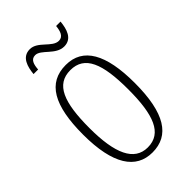

<svg xmlns="http://www.w3.org/2000/svg" viewBox="-220 -779 861 861"><g transform="rotate(-45 210.5 -348.5)"><path d="M267 -606C317 -606 330 -654 334 -697H306C303 -667 295 -641 268 -641C226 -641 199 -707 149 -707C98 -707 86 -657 82 -616H111C113 -646 120 -671 147 -671C184 -671 213 -606 267 -606ZM211 10C318 10 375 -75 375 -267C375 -450 322 -543 213 -543C99 -543 47 -452 47 -267C47 -77 107 10 211 10ZM212 -21C126 -21 88 -106 88 -267C88 -431 120 -512 211 -512C302 -512 334 -431 334 -267C334 -106 302 -21 212 -21Z"/></g></svg>

Font: Noto Serif Thai ExtraCondensed ExtraLight
Style: Regular
Weight: 200
Width: 2
Designer: Monotype Design Team
Foundry: Monotype Imaging Inc.
Version: Version 2.002